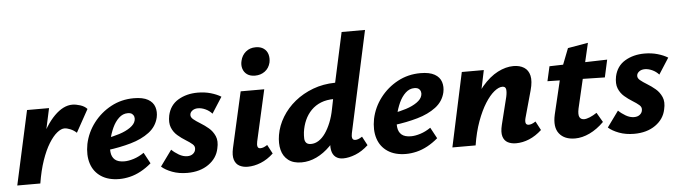

<svg xmlns="http://www.w3.org/2000/svg" viewBox="-46 -896 3869 1095"><g transform="rotate(-5 1888.5 -348.5)"><path d="M103 0Q129 -137 171.5 -233.5Q214 -330 265 -381Q316 -432 368 -432Q388 -432 413 -424Q438 -416 452 -400L380 -270Q364 -285 344.5 -293Q325 -301 311 -301Q292 -301 268.5 -282Q245 -263 221.5 -225Q198 -187 178.5 -130.5Q159 -74 147 0ZM15 0 108 -424H234L142 0Z M599 14Q536 14 494.5 -13.5Q453 -41 437.5 -89.5Q422 -138 434 -201Q448 -267 489 -320.5Q530 -374 589.5 -406Q649 -438 720 -438Q772 -438 801 -421.5Q830 -405 839 -377Q848 -349 841 -317Q829 -266 786 -233.5Q743 -201 680 -183Q617 -165 545 -156L540 -223Q583 -230 620.5 -242Q658 -254 683.5 -272Q709 -290 714 -311Q717 -321 714.5 -331.5Q712 -342 703.5 -349Q695 -356 678 -356Q650 -356 627.5 -335Q605 -314 590 -281Q575 -248 566 -209Q558 -172 561 -143.5Q564 -115 582 -99.5Q600 -84 636 -84Q660 -84 690 -93.5Q720 -103 749 -123L783 -60Q754 -35 722.5 -18Q691 -1 659.5 6.5Q628 14 599 14Z M988 13Q940 13 901.5 -1.5Q863 -16 841 -36L907 -127Q924 -110 948 -96Q972 -82 996 -82Q1016 -82 1028.5 -92Q1041 -102 1043 -116Q1047 -134 1032 -147Q1017 -160 994 -174Q971 -188 949 -207Q927 -226 916 -253.5Q905 -281 913 -322Q926 -381 974 -409.5Q1022 -438 1086 -438Q1126 -438 1160.5 -428Q1195 -418 1219 -403L1160 -311Q1144 -329 1122 -339Q1100 -349 1080 -349Q1061 -349 1048.5 -340Q1036 -331 1034 -319Q1031 -303 1046.5 -290Q1062 -277 1086 -262.5Q1110 -248 1132.5 -229Q1155 -210 1167.5 -181.5Q1180 -153 1170 -111Q1159 -56 1110 -21.5Q1061 13 988 13Z M1334 8Q1307 8 1286.5 -3Q1266 -14 1258 -39Q1250 -64 1259 -105L1331 -424H1466L1400 -131Q1396 -113 1399 -102Q1402 -91 1415 -91Q1423 -91 1432 -94Q1441 -97 1455 -106L1482 -55Q1448 -23 1409.5 -7.5Q1371 8 1334 8ZM1421 -506Q1393 -506 1375.5 -518.5Q1358 -531 1351.5 -552Q1345 -573 1351 -597Q1358 -628 1381 -647.5Q1404 -667 1438 -667Q1466 -667 1484 -654Q1502 -641 1508 -619.5Q1514 -598 1509 -573Q1501 -541 1477 -523.5Q1453 -506 1421 -506Z M1642 10Q1595 10 1566.5 -12Q1538 -34 1528.5 -71.5Q1519 -109 1527 -157Q1536 -210 1565.5 -258.5Q1595 -307 1640.5 -344Q1686 -381 1744.5 -403Q1803 -425 1872 -426L1934 -711H2068L1942 -131Q1938 -113 1941.5 -102Q1945 -91 1959 -91Q1966 -91 1975 -94Q1984 -97 1998 -106L2025 -55Q1989 -22 1951 -7Q1913 8 1880 8Q1854 8 1837 -5.5Q1820 -19 1815 -45.5Q1810 -72 1818 -110L1847 -246L1916 -277Q1900 -210 1872 -157Q1844 -104 1807 -67Q1770 -30 1728 -10Q1686 10 1642 10ZM1705 -90Q1728 -90 1749 -103.5Q1770 -117 1787.5 -142Q1805 -167 1819 -201.5Q1833 -236 1841 -278L1861 -377L1929 -334H1858Q1815 -334 1782.5 -321Q1750 -308 1726.5 -284Q1703 -260 1689 -228.5Q1675 -197 1670 -160Q1668 -141 1668.5 -125Q1669 -109 1677.5 -99.5Q1686 -90 1705 -90Z M2240 14Q2177 14 2135.5 -13.5Q2094 -41 2078.5 -89.5Q2063 -138 2075 -201Q2089 -267 2130 -320.5Q2171 -374 2230.5 -406Q2290 -438 2361 -438Q2413 -438 2442 -421.5Q2471 -405 2480 -377Q2489 -349 2482 -317Q2470 -266 2427 -233.5Q2384 -201 2321 -183Q2258 -165 2186 -156L2181 -223Q2224 -230 2261.5 -242Q2299 -254 2324.5 -272Q2350 -290 2355 -311Q2358 -321 2355.5 -331.5Q2353 -342 2344.5 -349Q2336 -356 2319 -356Q2291 -356 2268.5 -335Q2246 -314 2231 -281Q2216 -248 2207 -209Q2199 -172 2202 -143.5Q2205 -115 2223 -99.5Q2241 -84 2277 -84Q2301 -84 2331 -93.5Q2361 -103 2390 -123L2424 -60Q2395 -35 2363.5 -18Q2332 -1 2300.5 6.5Q2269 14 2240 14Z M2870 8Q2843 8 2823 -2.5Q2803 -13 2795.5 -37.5Q2788 -62 2798 -103L2837 -260Q2843 -287 2840.5 -303.5Q2838 -320 2820 -320Q2799 -320 2773 -299Q2747 -278 2721 -237Q2695 -196 2673 -136Q2651 -76 2639 0H2571Q2596 -117 2632.5 -199.5Q2669 -282 2712.5 -333Q2756 -384 2802.5 -408Q2849 -432 2893 -432Q2929 -432 2953.5 -416.5Q2978 -401 2985.5 -369Q2993 -337 2979 -286L2936 -131Q2931 -112 2934.5 -101.5Q2938 -91 2952 -91Q2959 -91 2968 -94Q2977 -97 2991 -106L3018 -55Q2983 -23 2945.5 -7.5Q2908 8 2870 8ZM2506 0 2597 -424H2723L2634 0Z M3208 10Q3147 10 3117.5 -27.5Q3088 -65 3104 -136L3161 -376L3212 -507L3328 -527L3242 -158Q3235 -124 3242.5 -109.5Q3250 -95 3269 -95Q3282 -95 3301.5 -103Q3321 -111 3342 -125L3374 -70Q3335 -31 3292 -10.5Q3249 10 3208 10ZM3079 -329 3098 -413 3429 -422 3407 -322Z M3546 13Q3498 13 3459.5 -1.5Q3421 -16 3399 -36L3465 -127Q3482 -110 3506 -96Q3530 -82 3554 -82Q3574 -82 3586.5 -92Q3599 -102 3601 -116Q3605 -134 3590 -147Q3575 -160 3552 -174Q3529 -188 3507 -207Q3485 -226 3474 -253.5Q3463 -281 3471 -322Q3484 -381 3532 -409.5Q3580 -438 3644 -438Q3684 -438 3718.5 -428Q3753 -418 3777 -403L3718 -311Q3702 -329 3680 -339Q3658 -349 3638 -349Q3619 -349 3606.5 -340Q3594 -331 3592 -319Q3589 -303 3604.5 -290Q3620 -277 3644 -262.5Q3668 -248 3690.5 -229Q3713 -210 3725.5 -181.5Q3738 -153 3728 -111Q3717 -56 3668 -21.5Q3619 13 3546 13Z"/></g></svg>

Font: Ysabeau Infant ExtraBold
Style: Italic
Weight: 800
Italic angle: -12°
Designer: Christian Thalmann (Catharsis Fonts)
Version: Version 2.001;gftools[0.9.30]; featfreeze: ss01,ss02,lnum